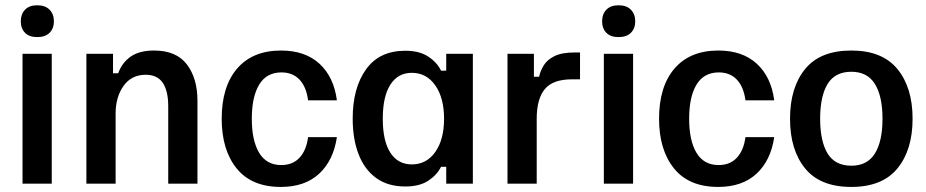

<svg xmlns="http://www.w3.org/2000/svg" viewBox="-20 -707 3565 739"><path d="M66.7 0V-500H179.2V0ZM123.3 -564.2Q92.5 -564.2 76.3 -580.8Q60 -597.5 60 -625Q60 -652.5 76.3 -669.6Q92.5 -686.7 123.3 -686.7Q154.2 -686.7 170.8 -669.6Q187.5 -652.5 187.5 -625Q187.5 -597.5 170.8 -580.8Q154.2 -564.2 123.3 -564.2Z M312.5 0V-500H415V-425H435Q449.2 -465 482.5 -488.8Q515.8 -512.5 573.3 -512.5Q658.3 -512.5 699.2 -459.2Q740 -405.8 740 -319.2V0H627.5V-298.3Q627.5 -356.7 606.7 -387.9Q585.8 -419.2 540.8 -419.2Q485.8 -419.2 455.4 -376.2Q425 -333.3 425 -270V0Z M1060.8 12.5Q948.3 12.5 890.8 -58.8Q833.3 -130 833.3 -250Q833.3 -374.2 892.9 -443.3Q952.5 -512.5 1061.7 -512.5Q1154.2 -512.5 1209.6 -461.7Q1265 -410.8 1276.7 -320.8H1165.8Q1159.2 -372.5 1132.9 -400.4Q1106.7 -428.3 1063.3 -428.3Q1005.8 -428.3 977.5 -381.2Q949.2 -334.2 949.2 -250Q949.2 -165.8 977.5 -118.8Q1005.8 -71.7 1062.5 -71.7Q1106.7 -71.7 1132.9 -100Q1159.2 -128.3 1165.8 -179.2H1276.7Q1263.3 -89.2 1208.3 -38.3Q1153.3 12.5 1060.8 12.5Z M1540 10.8Q1472.5 10.8 1427.5 -22.1Q1382.5 -55 1360 -113.8Q1337.5 -172.5 1337.5 -250.8Q1337.5 -368.3 1388.8 -440Q1440 -511.7 1540 -511.7Q1594.2 -511.7 1628.3 -489.2Q1662.5 -466.7 1677.5 -435H1697.5V-500H1800V0H1697.5V-65H1677.5Q1662.5 -34.2 1628.8 -11.7Q1595 10.8 1540 10.8ZM1565 -74.2Q1621.7 -74.2 1655.4 -122.1Q1689.2 -170 1689.2 -250Q1689.2 -330 1655.4 -378.3Q1621.7 -426.7 1565 -426.7Q1511.7 -426.7 1482.5 -381.2Q1453.3 -335.8 1453.3 -250Q1453.3 -164.2 1482.5 -119.2Q1511.7 -74.2 1565 -74.2Z M1933.3 0V-500H2035V-411.7H2055Q2060 -435 2073.3 -456.2Q2086.7 -477.5 2114.6 -491.2Q2142.5 -505 2190.8 -505H2212.5V-401.7H2181.7Q2108.3 -401.7 2077.1 -364.2Q2045.8 -326.7 2045.8 -250V0Z M2304.2 0V-500H2416.7V0ZM2360.8 -564.2Q2330 -564.2 2313.8 -580.8Q2297.5 -597.5 2297.5 -625Q2297.5 -652.5 2313.8 -669.6Q2330 -686.7 2360.8 -686.7Q2391.7 -686.7 2408.3 -669.6Q2425 -652.5 2425 -625Q2425 -597.5 2408.3 -580.8Q2391.7 -564.2 2360.8 -564.2Z M2744.2 12.5Q2631.7 12.5 2574.2 -58.8Q2516.7 -130 2516.7 -250Q2516.7 -374.2 2576.2 -443.3Q2635.8 -512.5 2745 -512.5Q2837.5 -512.5 2892.9 -461.7Q2948.3 -410.8 2960 -320.8H2849.2Q2842.5 -372.5 2816.2 -400.4Q2790 -428.3 2746.7 -428.3Q2689.2 -428.3 2660.8 -381.2Q2632.5 -334.2 2632.5 -250Q2632.5 -165.8 2660.8 -118.8Q2689.2 -71.7 2745.8 -71.7Q2790 -71.7 2816.2 -100Q2842.5 -128.3 2849.2 -179.2H2960Q2946.7 -89.2 2891.7 -38.3Q2836.7 12.5 2744.2 12.5Z M3256.7 12.5Q3136.7 12.5 3078.8 -58.8Q3020.8 -130 3020.8 -250Q3020.8 -370 3078.8 -441.2Q3136.7 -512.5 3256.7 -512.5Q3375.8 -512.5 3434.2 -441.2Q3492.5 -370 3492.5 -250Q3492.5 -130 3434.2 -58.8Q3375.8 12.5 3256.7 12.5ZM3256.7 -69.2Q3318.3 -69.2 3347.5 -116.2Q3376.7 -163.3 3376.7 -250Q3376.7 -336.7 3347.5 -383.8Q3318.3 -430.8 3256.7 -430.8Q3194.2 -430.8 3165.4 -383.8Q3136.7 -336.7 3136.7 -250Q3136.7 -163.3 3165.4 -116.2Q3194.2 -69.2 3256.7 -69.2Z"/></svg>

Font: Familjen Grotesk GF Medium
Style: Regular
Weight: 500
Designer: Anders Wikstroem, Jonas Baeckman, Matilda Gysing, Kristian Moeller
Foundry: Familjen STHLM AB
Version: Version 2.000; Beta; Release 4; Build 6